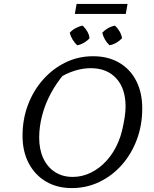

<svg xmlns="http://www.w3.org/2000/svg" viewBox="-20 -951 785 980"><path d="M347 9Q271 9 214.5 -24.5Q158 -58 126.5 -118Q95 -178 95 -258Q95 -343 123 -416.5Q151 -490 200.5 -545.5Q250 -601 315 -632.5Q380 -664 455 -664Q531 -664 587.5 -631.5Q644 -599 675 -539Q706 -479 706 -398Q706 -312 678.5 -238.5Q651 -165 602 -109.5Q553 -54 487.5 -22.5Q422 9 347 9ZM351 -48Q400 -48 444.5 -70Q489 -92 525.5 -132.5Q562 -173 585 -229Q596 -255 603.5 -286.5Q611 -318 616 -350Q621 -382 621 -407Q621 -499 573.5 -551Q526 -603 443 -603Q402 -603 359.5 -589.5Q317 -576 275 -549L306 -572Q267 -526 238.5 -472.5Q210 -419 195 -361.5Q180 -304 180 -249Q180 -188 201 -143Q222 -98 260.5 -73Q299 -48 351 -48ZM362 -880 371 -931H631L622 -880ZM374 -720Q360 -733 350 -750Q340 -767 336 -784Q349 -798 366.5 -807.5Q384 -817 402 -820Q416 -807 425.5 -790.5Q435 -774 437 -756Q426 -743 409 -733Q392 -723 374 -720ZM539 -720Q525 -733 515.5 -749.5Q506 -766 502 -784Q515 -798 532 -807.5Q549 -817 567 -820Q581 -807 590.5 -790.5Q600 -774 603 -756Q591 -743 574 -733Q557 -723 539 -720Z"/></svg>

Font: Piazzolla Thin
Style: Italic
Weight: 400
Italic angle: -11.3°
Version: Version 2.005